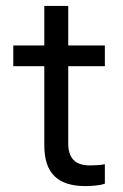

<svg xmlns="http://www.w3.org/2000/svg" viewBox="-20 -624 416 650"><path d="M269 6Q199 6 164.5 -27.5Q130 -61 130 -132V-400H25V-470H130V-604H211V-470H335V-400H211V-138Q211 -101 229 -82.5Q247 -64 284 -64Q296 -64 311 -65Q326 -66 335 -68V-2Q324 2 305.5 4Q287 6 269 6Z"/></svg>

Font: Gantari
Style: Regular
Weight: 400
Designer: Anugrah Pasau
Foundry: Lafontype
Version: Version 1.000; ttfautohint (v1.8.3)